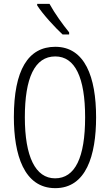

<svg xmlns="http://www.w3.org/2000/svg" viewBox="-20 -967 571 997"><path d="M237 -947H173V-939C203 -892 266 -824 305 -788H339V-799C305 -841 265 -896 237 -947ZM479 -358C479 -567 421 -724 267 -724C126 -724 52 -603 52 -359C52 -165 104 10 267 10C427 10 479 -159 479 -358ZM109 -358C109 -562 160 -674 267 -674C370 -674 422 -564 422 -358C422 -149 370 -41 266 -41C164 -41 109 -154 109 -358Z"/></svg>

Font: Noto Sans Gujarati ExtraCondensed Light
Style: Regular
Weight: 300
Width: 2
Designer: Jelle Bosma - Monotype Design Team, Universal Thirst
Foundry: Monotype Imaging Inc.
Version: Version 2.106